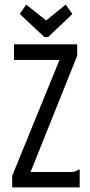

<svg xmlns="http://www.w3.org/2000/svg" viewBox="-20 -816 390 836"><path d="M33 -50 239 -555H41V-623H316V-573L113 -67H283Q299 -67 306.5 -69Q314 -71 320 -77H327V0H33ZM266 -796 295 -755 190 -655H173L66 -755L94 -796L181 -727Z"/></svg>

Font: Inconsolata ExtraCondensed Medium
Style: Regular
Weight: 500
Width: 2
Monospace: yes
Designer: Raph Levien, Cyreal, Brenton Simpson
Foundry: Raph Levien, Cyreal, Google
Version: Version 3.001; ttfautohint (v1.8.2.53-6de2)